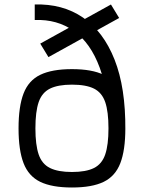

<svg xmlns="http://www.w3.org/2000/svg" viewBox="-20 -820 640 854"><path d="M300 14Q211 14 159 -11.2Q107 -36.5 84.8 -94.2Q62.5 -152 62.5 -249Q62.5 -346.5 84.8 -404.2Q107 -462 159 -487.2Q211 -512.5 300 -512.5Q389.5 -512.5 441.2 -487.2Q493 -462 515.2 -404.2Q537.5 -346.5 537.5 -249Q537.5 -152 515.2 -94.2Q493 -36.5 441.2 -11.2Q389.5 14 300 14ZM300 -55Q363 -55 398.2 -72.8Q433.5 -90.5 448 -133Q462.5 -175.5 462.5 -249Q462.5 -323.5 448 -365.8Q433.5 -408 398.2 -425.8Q363 -443.5 300 -443.5Q238 -443.5 202.2 -425.8Q166.5 -408 152 -365.8Q137.5 -323.5 137.5 -249Q137.5 -175.5 152 -133Q166.5 -90.5 202.2 -72.8Q238 -55 300 -55ZM462.5 -242.5Q464 -409 423.5 -519Q383 -629 308.8 -682Q234.5 -735 134.5 -731V-800Q258 -804 349 -742Q440 -680 489.5 -555Q539 -430 537.5 -242.5ZM195.5 -566 159 -626 473.5 -800 510 -740Z"/></svg>

Font: Victor Mono Thin
Style: Regular
Weight: 100
Monospace: yes
Designer: Rune Bjørnerås
Version: Version 1.561;gftools[0.9.30]